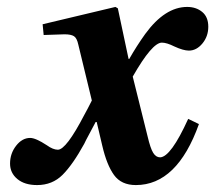

<svg xmlns="http://www.w3.org/2000/svg" viewBox="-20 -522 621 554"><path d="M9 -50Q9 -79 26.5 -101.5Q44 -124 67 -124Q83 -124 115 -103Q133 -90 147 -90Q171 -90 223 -190Q225 -193 233.5 -209.5Q242 -226 245 -232L206 -393Q202 -412 193.5 -417.5Q185 -423 166 -423L106 -421L103 -452L313 -502L320 -498L351 -352H353Q374 -389 399 -424Q456 -502 520 -502Q546 -502 563.5 -487.5Q581 -473 581 -445Q581 -417 564 -396.5Q547 -376 525 -376Q509 -376 483 -388Q461 -399 447 -399Q419 -399 363 -301L406 -128Q414 -94 422 -81Q430 -68 442 -68Q473 -69 523 -179L554 -164Q491 12 372 12Q330 12 309 -17Q288 -46 275 -102L259 -170H256Q252 -162 239 -138Q226 -114 223 -107Q190 -47 160.5 -17.5Q131 12 87 12Q51 12 30 -5.5Q9 -23 9 -50Z"/></svg>

Font: Heuristica
Style: Bold Italic
Weight: 700
Italic angle: -13°
Version: Version 1.0.2